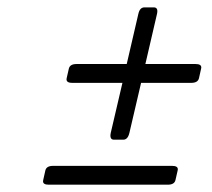

<svg xmlns="http://www.w3.org/2000/svg" viewBox="-20 -568 577 523"><path d="M313.5 -342.3H176.8Q158.7 -342.3 161.6 -355L167.5 -380.9Q170.4 -393.6 188.5 -393.6H325.2L356.9 -530.3Q360.8 -547.9 373.5 -547.9H398.9Q411.6 -547.9 407.7 -530.3L376 -393.6H512.7Q528.3 -393.6 528.3 -384.3Q528.3 -382.8 527.8 -380.9L522 -355Q519 -342.3 501 -342.3H364.3L332.5 -206.1Q328.1 -187.5 315.9 -187.5H290.5Q277.8 -187.5 281.7 -206.1ZM124.5 -116.2H448.7Q464.4 -116.2 464.4 -106.9Q464.4 -105.5 463.9 -103.5L458 -77.6Q455.1 -64.9 437 -64.9H112.8Q97.2 -64.9 97.2 -74.2Q97.2 -75.7 97.7 -77.6L103.5 -103.5Q106.4 -116.2 124.5 -116.2Z"/></svg>

Font: Caudex
Style: Italic
Weight: 400
Italic angle: -13°
Version: Version 1.04